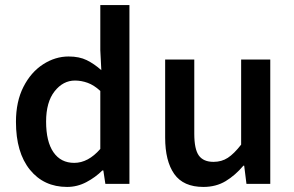

<svg xmlns="http://www.w3.org/2000/svg" viewBox="-20 -726 1160 758"><path d="M245 12Q153 12 98 -56Q43 -124 43 -245Q43 -325 72.5 -383Q102 -441 150 -472Q198 -503 251 -503Q293 -503 322.5 -488.5Q352 -474 380 -449L376 -528V-706H491V0H396L388 -53H384Q357 -26 321 -7Q285 12 245 12ZM273 -83Q328 -83 376 -138V-367Q351 -390 326 -399Q301 -408 276 -408Q229 -408 195.5 -365.5Q162 -323 162 -246Q162 -167 191 -125Q220 -83 273 -83Z M783 12Q704 12 668 -39Q632 -90 632 -183V-491H747V-198Q747 -137 765 -112Q783 -87 823 -87Q855 -87 879.5 -103Q904 -119 932 -155V-491H1047V0H953L944 -72H941Q909 -34 871 -11Q833 12 783 12Z"/></svg>

Font: Source Sans Pro SemiBold
Style: Regular
Weight: 600
Designer: Paul D. Hunt
Foundry: Adobe Systems Incorporated
Version: Version 2.045;hotconv 1.0.109;makeotfexe 2.5.65596